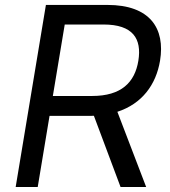

<svg xmlns="http://www.w3.org/2000/svg" viewBox="-20 -747 679 767"><path d="M42.6 0H130.7L177.9 -284.1H336.6C343 -284.1 349.1 -284.1 355.1 -284.4L461.6 0H563.9L448.9 -300.4C547.2 -332.4 603.3 -408.4 619.3 -504.3C640.6 -633.5 579.5 -727.3 409.1 -727.3H163.4ZM191.1 -363.6 238.6 -649.1H393.5C511.4 -649.1 546.9 -592.3 532.7 -504.3C518.5 -417.6 464.5 -363.6 348 -363.6Z"/></svg>

Font: Margiela Sans
Style: Italic
Weight: 400
Italic angle: -9.39999°
Designer: Stefan Endress, Andreas Faust
Version: Version 1.100;FEAKit 1.0